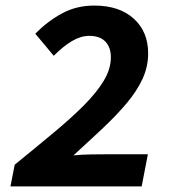

<svg xmlns="http://www.w3.org/2000/svg" viewBox="-20 -667 640 687"><path d="M17.4 0 32.6 -77.7Q110.3 -140.8 173.3 -193.4Q236.4 -245.9 281.8 -291.7Q327.2 -337.6 351.9 -379.2Q376.7 -420.9 376.7 -462.4Q376.7 -497.2 357.3 -517.9Q337.9 -538.7 299.4 -538.7Q269.1 -538.7 237.6 -520.1Q206.1 -501.6 172.4 -467.4L106.2 -546.5Q150.5 -591.2 202 -619.1Q253.6 -647.1 317.3 -647.1Q406.6 -647.1 458.4 -600.5Q510.1 -553.9 510.1 -476Q510.1 -428.4 490 -384.7Q469.8 -341.1 433.4 -297.8Q397 -254.6 348.6 -209Q300.1 -163.3 242.7 -111Q273.4 -114 306.1 -114.5Q338.7 -115 365.6 -115H509.1L486.9 0Z"/></svg>

Font: SourceCodeVF
Style: Italic
Weight: 200
Italic angle: -11°
Monospace: yes
Designer: Paul D. Hunt, Teo Tuominen
Foundry: Adobe
Version: Version 1.026;hotconv 1.1.0;makeotfexe 2.6.0